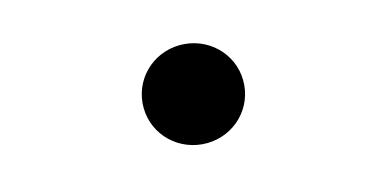

<svg xmlns="http://www.w3.org/2000/svg" viewBox="-31 -409 481 249"><g transform="rotate(-10 209.0 -285.0)"><path d="M153 -285C153 -248 183 -219 220 -219C257 -219 287 -248 287 -285C287 -322 257 -351 220 -351C183 -351 153 -322 153 -285Z"/></g></svg>

Font: Charger Monospace
Style: Regular
Weight: 400
Designer: Jasper
Foundry: Cannot Into Space Fonts
Version: Version 0.980